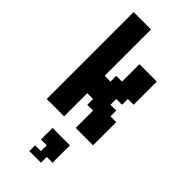

<svg xmlns="http://www.w3.org/2000/svg" viewBox="-249 -601 868 868"><g transform="rotate(45 185.0 -167.0)"><path d="M185.2 -148.1H148.1V0H37V-555.6H148.1V-259.3H185.2V-296.3H222.2V-407.4H333.3V-259.3H296.3V-222.2H259.3V-185.2H296.3V-148.1H333.3V0H222.2V-111.1H185.2ZM148.1 74.1H259.3V185.2H222.2V222.2H148.1V185.2H185.2V148.1H148.1Z"/></g></svg>

Font: Jersey 15
Style: Regular
Weight: 400
Designer: Sarah Cadigan-Fried
Version: Version 1.001; ttfautohint (v1.8.4.7-5d5b)